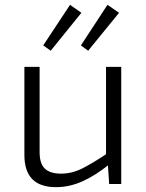

<svg xmlns="http://www.w3.org/2000/svg" viewBox="-20 -762 606 795"><path d="M144 -485V-137Q143 -87 164.5 -65Q186 -43 233 -43Q278 -43 321.5 -65Q365 -87 426 -128L433 -82Q375 -35 321 -11Q267 13 212 13Q81 13 81 -120V-485ZM482 -485V0H432L426 -91L419 -106V-485ZM270 -742 317 -709 190 -552 159 -574ZM425 -742 473 -709 345 -552 315 -574Z"/></svg>

Font: Exo 2 Light
Style: Regular
Weight: 300
Designer: Natanael Gama
Foundry: Natanael Gama
Version: Version 2.010